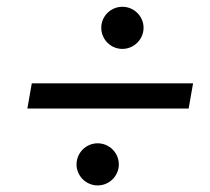

<svg xmlns="http://www.w3.org/2000/svg" viewBox="-20 -632 626 572"><path d="M61.5 -308.6H542L555.2 -383.8H74.7ZM344.7 -486.3C378.9 -486.3 407.7 -514.6 407.7 -549.3C407.7 -583.5 379.4 -611.8 344.7 -611.8C309.6 -611.8 281.7 -583.5 281.7 -549.3C281.7 -514.6 309.6 -486.3 344.7 -486.3ZM271 -79.6C305.7 -79.6 334 -107.9 334 -142.1C334 -176.8 305.7 -205.1 271 -205.1C236.3 -205.1 208 -176.8 208 -142.1C208 -107.9 236.3 -79.6 271 -79.6Z"/></svg>

Font: Cascadia Code PL SemiLight
Style: Italic
Weight: 350
Italic angle: -10°
Monospace: yes
Designer: Aaron Bell
Foundry: Saja Typeworks
Version: Version 2404.023